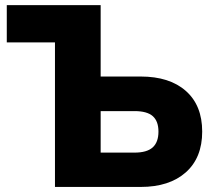

<svg xmlns="http://www.w3.org/2000/svg" viewBox="-20 -739 847 759"><path d="M197.3 -571.3H6.8V-718.8H377.9V-436.5H536.1Q650.4 -436.5 714.8 -379.4Q779.3 -322.3 779.3 -218.8Q779.3 -115.2 714.4 -57.6Q649.4 0 536.1 0H197.3ZM511.7 -135.7Q560.5 -135.7 583.5 -156.2Q606.4 -176.8 606.4 -218.8Q606.4 -259.8 584 -279.8Q561.5 -299.8 511.7 -299.8H377.9V-135.7Z"/></svg>

Font: Min Sans Black
Style: Regular
Weight: 900
Designer: Jinseong-Kim, NotoSansCJK, Nunito
Foundry: Jinseong-Kim
Version: Version 1.000